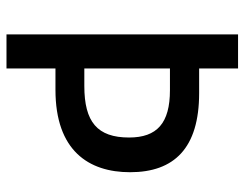

<svg xmlns="http://www.w3.org/2000/svg" viewBox="-101 -653 754 592"><g transform="rotate(90 276.0 -357.0)"><path d="M511 -381C511 -517 437 -594 267 -594H191V-714H86V0H191V-151H257C444 -151 511 -253 511 -381ZM245 -240H191V-504H258C360 -504 404 -464 404 -378C404 -280 356 -240 245 -240Z"/></g></svg>

Font: Noto Sans Myanmar SemiCondensed Medium
Style: Regular
Weight: 500
Width: 4
Designer: Monotype Design Team
Foundry: Monotype Imaging Inc.
Version: Version 2.107